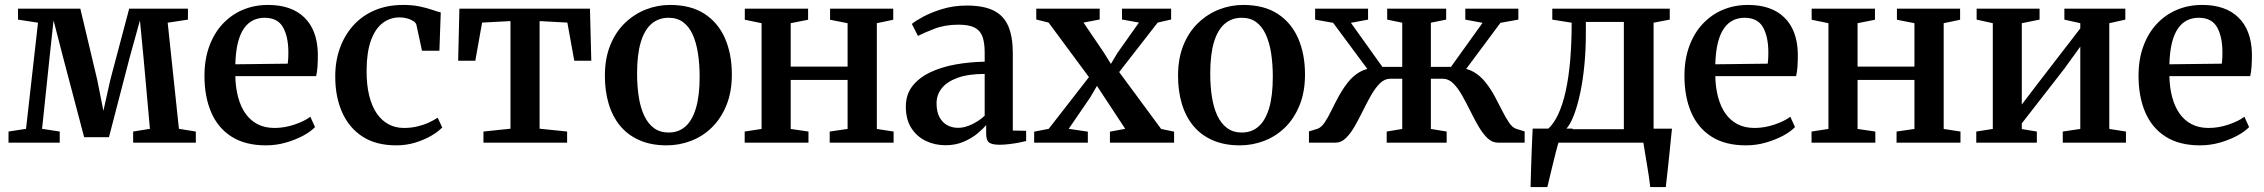

<svg xmlns="http://www.w3.org/2000/svg" viewBox="-20 -578 9172 778"><path d="M14.5 0V-45L85.5 -56L134 -486L53 -498.5V-543H305.5L374 -254.5L399 -129L427 -254.5L503.5 -543H741.5V-498.5L659.5 -486L705 -56L773.5 -45V0H519.5V-45L587.5 -56L562 -340L547 -495.5L504.5 -341.5L421.5 -22H321L236.5 -342.5L197 -495.5L180.5 -342L150.5 -56L222 -45V0Z M1058 11Q973.5 11 918 -24.5Q862.5 -60 835.5 -123.5Q808.5 -187 808.5 -270.5Q808.5 -337 827.8 -390Q847 -443 881.8 -480.5Q916.5 -518 963.5 -538Q1010.5 -558 1066.5 -558Q1161 -558 1213.2 -507.2Q1265.5 -456.5 1268 -361.5Q1268 -330.5 1266.5 -308.2Q1265 -286 1261 -269.5H933.5Q934.5 -222.5 945 -183.8Q955.5 -145 975.2 -117.2Q995 -89.5 1024.2 -74.5Q1053.5 -59.5 1092.5 -59.5Q1133 -59.5 1174 -73.5Q1215 -87.5 1237.5 -105L1256.5 -63Q1239.5 -45 1208.5 -28.2Q1177.5 -11.5 1138.2 -0.2Q1099 11 1058 11ZM933.5 -317.5 1146 -320Q1147.5 -330.5 1148 -342.5Q1148.5 -354.5 1148.5 -365Q1148.5 -429 1126.8 -467.5Q1105 -506 1052 -506Q1027 -506 1005.8 -495.8Q984.5 -485.5 968.8 -463.2Q953 -441 944 -405Q935 -369 933.5 -317.5Z M1586 11Q1503 11 1448.2 -25Q1393.5 -61 1366 -123.8Q1338.5 -186.5 1338.5 -266Q1338 -328.5 1356.8 -381.5Q1375.5 -434.5 1411 -474.2Q1446.5 -514 1497.8 -536Q1549 -558 1614 -558Q1650.5 -558 1679.8 -552Q1709 -546 1730.5 -538.5Q1752 -531 1766 -527.5L1760.5 -372.5H1690L1667.5 -476.5Q1666 -485 1655.8 -492Q1645.5 -499 1630.8 -503.2Q1616 -507.5 1599 -507.5Q1560 -507.5 1530 -484.2Q1500 -461 1483 -413.8Q1466 -366.5 1465.5 -294Q1465 -235 1476 -190.8Q1487 -146.5 1507.2 -117.5Q1527.5 -88.5 1555.2 -74Q1583 -59.5 1616.5 -59.5Q1645 -59.5 1670.5 -65.5Q1696 -71.5 1717.2 -81.2Q1738.5 -91 1753.5 -101L1772 -61.5Q1756.5 -45 1728 -28.2Q1699.5 -11.5 1662.8 -0.2Q1626 11 1586 11Z M1939 0V-45L2048.5 -56.5V-492.5L1933.5 -486.5L1906 -332H1836.5L1841.5 -543H2370.5L2376 -332H2307L2279 -486.5L2166.5 -492.5V-56.5L2278 -45V0Z M2431 -270.5Q2431 -341 2452.8 -394.8Q2474.5 -448.5 2512.2 -484.8Q2550 -521 2597 -539.5Q2644 -558 2695 -558Q2779.5 -558 2835 -521.8Q2890.5 -485.5 2918 -422Q2945.5 -358.5 2945.5 -276.5Q2945.5 -205.5 2923.5 -151.5Q2901.5 -97.5 2864.2 -61.2Q2827 -25 2779.5 -7Q2732 11 2681.5 11Q2618.5 11 2571.2 -9.8Q2524 -30.5 2493 -68Q2462 -105.5 2446.5 -157.2Q2431 -209 2431 -270.5ZM2689.5 -41Q2730 -41 2757.8 -65.8Q2785.5 -90.5 2800.2 -140.5Q2815 -190.5 2815 -266.5Q2815 -318 2808.2 -361.8Q2801.5 -405.5 2786.8 -438Q2772 -470.5 2748 -488.2Q2724 -506 2689 -506Q2648.5 -506 2620 -481.5Q2591.5 -457 2576.5 -407Q2561.5 -357 2561.5 -280.5Q2561.5 -228 2568.5 -184.2Q2575.5 -140.5 2590.8 -108.5Q2606 -76.5 2630.2 -58.8Q2654.5 -41 2689.5 -41Z M2997.5 0V-45L3066 -55.5V-484L2998 -498V-543H3254.5V-498L3184 -484V-308H3414.5V-484L3343.5 -498V-543H3599.5V-498L3533 -484V-55.5L3601 -45V0H3342V-45L3414.5 -55.5V-254H3184V-55.5L3256 -45V0Z M3811 10.5Q3768 10.5 3731.5 -7Q3695 -24.5 3672.8 -59.2Q3650.5 -94 3650.5 -146Q3650.5 -195 3677.2 -229.2Q3704 -263.5 3749.5 -285Q3795 -306.5 3852 -316.8Q3909 -327 3970 -328V-365Q3970 -405 3961 -429.8Q3952 -454.5 3929.2 -466.2Q3906.5 -478 3864.5 -478Q3809 -478 3766.5 -461.5Q3724 -445 3699.5 -432.5L3675 -481Q3687.5 -492 3720 -509.8Q3752.5 -527.5 3798.5 -541.5Q3844.5 -555.5 3897.5 -555.5Q3966 -555.5 4006.8 -535Q4047.5 -514.5 4065.8 -471.8Q4084 -429 4084 -362V-49L4138 -48V-6.5Q4127 -3.5 4108.5 0Q4090 3.5 4069.2 6Q4048.5 8.5 4030 8.5Q4001 8.5 3988.5 0Q3976 -8.5 3976 -37.5V-71.5Q3964.5 -57 3941.2 -37.5Q3918 -18 3885 -3.8Q3852 10.5 3811 10.5ZM3863 -60Q3888.5 -60 3918 -74Q3947.5 -88 3970 -109V-278.5Q3904.5 -278.5 3861.2 -263Q3818 -247.5 3796.5 -220.8Q3775 -194 3775 -159.5Q3775 -126 3786.5 -104Q3798 -82 3817.8 -71Q3837.5 -60 3863 -60Z M4229.5 -56 4392.5 -265.5 4229 -486.5 4179 -499V-543H4436V-499L4370.5 -486.5L4452.5 -365.5L4481.5 -319L4508 -363.5L4595 -486.5L4526.5 -499V-543H4725.5V-499L4671 -486.5L4515 -286L4685 -55.5L4737.5 -44.5V0H4477.5V-44.5L4539.5 -56L4457.5 -180.5L4425 -230L4397.5 -183L4310.5 -56L4388 -44.5V0H4170.5V-44.5Z M4753.5 -270.5Q4753.5 -341 4775.2 -394.8Q4797 -448.5 4834.8 -484.8Q4872.5 -521 4919.5 -539.5Q4966.5 -558 5017.5 -558Q5102 -558 5157.5 -521.8Q5213 -485.5 5240.5 -422Q5268 -358.5 5268 -276.5Q5268 -205.5 5246 -151.5Q5224 -97.5 5186.8 -61.2Q5149.5 -25 5102 -7Q5054.5 11 5004 11Q4941 11 4893.8 -9.8Q4846.5 -30.5 4815.5 -68Q4784.5 -105.5 4769 -157.2Q4753.5 -209 4753.5 -270.5ZM5012 -41Q5052.5 -41 5080.2 -65.8Q5108 -90.5 5122.8 -140.5Q5137.5 -190.5 5137.5 -266.5Q5137.5 -318 5130.8 -361.8Q5124 -405.5 5109.2 -438Q5094.5 -470.5 5070.5 -488.2Q5046.5 -506 5011.5 -506Q4971 -506 4942.5 -481.5Q4914 -457 4899 -407Q4884 -357 4884 -280.5Q4884 -228 4891 -184.2Q4898 -140.5 4913.2 -108.5Q4928.5 -76.5 4952.8 -58.8Q4977 -41 5012 -41Z M5284 0V-45.5L5318 -56Q5333.5 -61 5347 -80.8Q5360.5 -100.5 5374.2 -128.8Q5388 -157 5404.2 -187Q5420.5 -217 5441.2 -243.5Q5462 -270 5489.5 -286.2Q5517 -302.5 5553.5 -302.5L5551.5 -257L5382 -485.5L5309 -498.5V-543H5523.5V-498.5L5454 -485.5L5581.5 -307H5662V-486L5601 -498.5V-543H5840V-498.5L5778 -486V-307H5859.5L5987.5 -485.5L5917.5 -498.5V-543H6132.5V-498.5L6060 -485.5L5890 -257L5888 -302.5Q5924.5 -302.5 5952 -286.2Q5979.5 -270 6000.2 -243.5Q6021 -217 6037.2 -186.8Q6053.5 -156.5 6067.5 -128.5Q6081.5 -100.5 6095 -80.8Q6108.5 -61 6124 -56L6158 -45.5V0H6049.5Q6026 0 6006.8 -18.8Q5987.5 -37.5 5970.5 -67Q5953.5 -96.5 5937.2 -129.5Q5921 -162.5 5904.2 -192Q5887.5 -221.5 5868.5 -240.2Q5849.5 -259 5826.5 -259H5778V-55.5L5842 -45V0H5599V-45L5662 -55.5V-259H5613.5Q5590.5 -259 5571.5 -240.2Q5552.5 -221.5 5535.8 -192Q5519 -162.5 5502.8 -129.5Q5486.5 -96.5 5469.8 -67Q5453 -37.5 5434 -18.8Q5415 0 5392 0Z M6231.5 0V-52L6250 -53Q6275 -74.5 6293.5 -113.8Q6312 -153 6324.2 -208.2Q6336.5 -263.5 6342.5 -333.5Q6348.5 -403.5 6348.5 -486L6270 -498.5V-543H6746V-498.5L6680.5 -486V0ZM6325.5 -54.5H6560V-489H6406V-442.5Q6406 -375.5 6400 -313.8Q6394 -252 6383 -200.5Q6372 -149 6357.5 -111.2Q6343 -73.5 6325.5 -54.5ZM6182 180Q6183 146.5 6184 107Q6185 67.5 6186.8 25.5Q6188.5 -16.5 6190.5 -57H6353.5L6296.5 -4Q6291.5 10.5 6285 36.2Q6278.5 62 6271.5 90.5Q6264.5 119 6258.8 143.2Q6253 167.5 6250 180ZM6667 180Q6665 160.5 6661.2 136Q6657.5 111.5 6653.2 86Q6649 60.5 6645.2 37.8Q6641.5 15 6639 -0.5L6600.5 -56.5H6755Q6753 -38 6750.5 -14Q6748 10 6745.5 36.5Q6743 63 6740 89.2Q6737 115.5 6734.5 139Q6732 162.5 6730 180Z M7055 11Q6970.5 11 6915 -24.5Q6859.5 -60 6832.5 -123.5Q6805.5 -187 6805.5 -270.5Q6805.5 -337 6824.8 -390Q6844 -443 6878.8 -480.5Q6913.5 -518 6960.5 -538Q7007.5 -558 7063.5 -558Q7158 -558 7210.2 -507.2Q7262.5 -456.5 7265 -361.5Q7265 -330.5 7263.5 -308.2Q7262 -286 7258 -269.5H6930.5Q6931.5 -222.5 6942 -183.8Q6952.5 -145 6972.2 -117.2Q6992 -89.5 7021.2 -74.5Q7050.5 -59.5 7089.5 -59.5Q7130 -59.5 7171 -73.5Q7212 -87.5 7234.5 -105L7253.5 -63Q7236.5 -45 7205.5 -28.2Q7174.5 -11.5 7135.2 -0.2Q7096 11 7055 11ZM6930.5 -317.5 7143 -320Q7144.5 -330.5 7145 -342.5Q7145.5 -354.5 7145.5 -365Q7145.5 -429 7123.8 -467.5Q7102 -506 7049 -506Q7024 -506 7002.8 -495.8Q6981.5 -485.5 6965.8 -463.2Q6950 -441 6941 -405Q6932 -369 6930.5 -317.5Z M7320.5 0V-45L7389 -55.5V-484L7321 -498V-543H7577.5V-498L7507 -484V-308H7737.5V-484L7666.5 -498V-543H7922.5V-498L7856 -484V-55.5L7924 -45V0H7665V-45L7737.5 -55.5V-254H7507V-55.5L7579 -45V0Z M7988 0V-45L8055 -55.5V-484L7989.5 -498.5V-543H8244.5V-498.5L8172.5 -484V-154.5L8235 -236.5L8409.5 -463V-484L8345 -498.5V-543H8592V-498.5L8527 -484V-55.5L8594.5 -45V0H8338.5V-45L8409.5 -55.5V-389L8344 -298.5L8172.5 -78V-55L8233.5 -45V0Z M8895 11Q8810.5 11 8755 -24.5Q8699.5 -60 8672.5 -123.5Q8645.5 -187 8645.5 -270.5Q8645.5 -337 8664.8 -390Q8684 -443 8718.8 -480.5Q8753.5 -518 8800.5 -538Q8847.5 -558 8903.5 -558Q8998 -558 9050.2 -507.2Q9102.5 -456.5 9105 -361.5Q9105 -330.5 9103.5 -308.2Q9102 -286 9098 -269.5H8770.5Q8771.5 -222.5 8782 -183.8Q8792.5 -145 8812.2 -117.2Q8832 -89.5 8861.2 -74.5Q8890.5 -59.5 8929.5 -59.5Q8970 -59.5 9011 -73.5Q9052 -87.5 9074.5 -105L9093.5 -63Q9076.5 -45 9045.5 -28.2Q9014.5 -11.5 8975.2 -0.2Q8936 11 8895 11ZM8770.5 -317.5 8983 -320Q8984.5 -330.5 8985 -342.5Q8985.5 -354.5 8985.5 -365Q8985.5 -429 8963.8 -467.5Q8942 -506 8889 -506Q8864 -506 8842.8 -495.8Q8821.5 -485.5 8805.8 -463.2Q8790 -441 8781 -405Q8772 -369 8770.5 -317.5Z"/></svg>

Font: Merriweather 48pt SemiBold
Style: Regular
Weight: 600
Version: Version 2.100